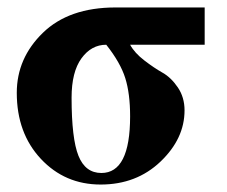

<svg xmlns="http://www.w3.org/2000/svg" viewBox="-20 -481 608 515"><path d="M529 -461V-361H329Q341 -339 367 -319Q393 -299 416 -286Q439 -273 457 -246.5Q475 -220 475 -185Q475 -109 410.5 -47.5Q346 14 250 14Q154 14 89.5 -55Q25 -124 25 -232Q25 -325 95 -393Q165 -461 290 -461ZM329 -169Q329 -230 316 -271.5Q303 -313 265 -361Q225 -361 198.5 -324.5Q172 -288 172 -219Q172 -109 190.5 -63Q209 -17 252 -17Q329 -17 329 -169Z"/></svg>

Font: STIX MathJax Main
Style: Bold
Weight: 700
Designer: MicroPress Inc., with final additions and corrections provided by Coen Hoffman, Elsevier (retired)
Version: Version 1.1.1